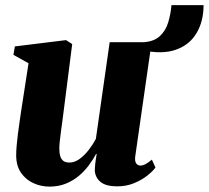

<svg xmlns="http://www.w3.org/2000/svg" viewBox="-20 -698 794 730"><path d="M168.5 11.5Q135.5 11.5 106.8 -1.8Q78 -15 60 -41Q42 -67 41.5 -106Q41.5 -122.5 43.2 -143Q45 -163.5 47.8 -186.2Q50.5 -209 54 -232Q57.5 -255 60.5 -276.5L88.5 -457.5L31 -489.5L36.5 -521.5L231 -545.5L254.5 -530.5L223.5 -287Q221 -265.5 217.8 -242.5Q214.5 -219.5 211.8 -198.2Q209 -177 207.2 -160.5Q205.5 -144 205.5 -135Q205.5 -116 209.2 -104Q213 -92 221.2 -86Q229.5 -80 244 -80Q264 -80 282.8 -93.8Q301.5 -107.5 317.5 -128.2Q333.5 -149 344.5 -170L397 -537.5H556.5L494 -102Q492 -84 498.2 -76.2Q504.5 -68.5 513.5 -68.5Q522.5 -68.5 532.5 -73.5Q542.5 -78.5 557.5 -91L571 -61Q561 -47 540.2 -30.5Q519.5 -14 490.2 -1.8Q461 10.5 425.5 10.5Q384.5 10.5 364.2 -4.8Q344 -20 340.5 -46.5Q340.5 -51 340.8 -58.2Q341 -65.5 342 -74.5Q343 -83.5 344.5 -93.5Q346 -103.5 347.5 -112.5L345.5 -113Q333.5 -90.5 317 -68.5Q300.5 -46.5 278.8 -28.5Q257 -10.5 229.5 0.5Q202 11.5 168.5 11.5ZM632 -678.5H754Q754 -617 727.2 -572Q700.5 -527 648.2 -508.8Q596 -490.5 520 -507.5L518 -537Q563.5 -538.5 586.8 -559.8Q610 -581 619.5 -612.8Q629 -644.5 632 -678.5Z"/></svg>

Font: Merriweather 72pt Black
Style: Italic
Weight: 900
Italic angle: -7.8°
Version: Version 2.101